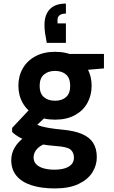

<svg xmlns="http://www.w3.org/2000/svg" viewBox="-20 -823 638 1075"><path d="M287 232Q212 232 157 214.5Q102 197 72.5 161.5Q43 126 43 74Q43 36 62 3.5Q81 -29 116.5 -54.5Q152 -80 204 -98L260 -28Q211 -14 189.5 8.5Q168 31 168 58Q168 82 183 97Q198 112 224.5 119.5Q251 127 284 127Q318 127 342.5 119.5Q367 112 380.5 97Q394 82 394 60Q394 31 375.5 15Q357 -1 297 -5Q245 -9 204.5 -16.5Q164 -24 133.5 -34.5Q103 -45 82 -58Q61 -71 48 -84V-107L157 -223L260 -192L126 -65L168 -137Q178 -130 189 -124.5Q200 -119 216.5 -114.5Q233 -110 260.5 -105.5Q288 -101 330 -97Q396 -91 438.5 -73Q481 -55 501.5 -23Q522 9 522 57Q522 103 497 142.5Q472 182 420 207Q368 232 287 232ZM288 -153Q224 -153 178 -178Q132 -203 107.5 -246Q83 -289 83 -343Q83 -397 107.5 -440Q132 -483 178.5 -508Q225 -533 288 -533Q353 -533 399 -508Q445 -483 469 -440Q493 -397 493 -343Q493 -289 469 -246Q445 -203 399 -178Q353 -153 288 -153ZM288 -259Q327 -259 350 -279.5Q373 -300 373 -342Q373 -385 350 -405.5Q327 -426 288 -426Q250 -426 226 -405.5Q202 -385 202 -342Q202 -300 225.5 -279.5Q249 -259 288 -259ZM376 -424 354 -521H562V-440ZM349 -803V-747Q326 -747 314 -738Q302 -729 302 -710V-692H349V-583H242Q236 -613 232.5 -636Q229 -659 229 -683Q229 -740 259 -771.5Q289 -803 349 -803Z"/></svg>

Font: DM Sans 10pt ExtraBold
Style: Regular
Weight: 800
Version: Version 4.004;gftools[0.9.30]